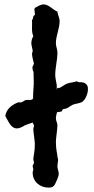

<svg xmlns="http://www.w3.org/2000/svg" viewBox="-20 -820 428 876"><path d="M378 -430C368 -446 353 -445 339 -445L331 -449L326 -448C313 -443 299 -444 285 -438C273 -433 264 -425 252 -419C250 -418 245 -420 242 -419L239 -411V-432C237 -447 232 -462 232 -478C232 -512 242 -546 242 -580C242 -595 235 -608 235 -623C235 -657 252 -689 252 -724C252 -740 243 -752 242 -767C222 -775 202 -800 179 -800C166 -800 150 -790 139 -784C138 -781 137 -779 137 -776C137 -768 140 -760 139 -751C128 -750 134 -733 126 -729C128 -706 122 -676 132 -655C126 -645 123 -634 123 -623C123 -611 129 -596 129 -587C129 -582 126 -579 126 -576C126 -562 132 -542 135 -529C133 -523 128 -518 128 -512C128 -510 128 -508 129 -506C127 -500 133 -496 133 -490C133 -474 134 -459 134 -444C134 -423 131 -401 131 -380V-371C129 -369 128 -366 126 -366C116 -361 102 -367 94 -362C88 -360 86 -356 80 -354C75 -351 67 -355 60 -352C32 -340 10 -323 4 -291L11 -278C24 -255 38 -223 74 -238C82 -241 88 -245 95 -249L129 -261C129 -256 135 -253 135 -247C135 -241 132 -236 132 -231C132 -218 139 -176 139 -163C139 -123 132 -111 132 -92C132 -88 135 -83 135 -78C135 -72 129 -68 129 -62C129 -57 132 -52 132 -47C132 -42 129 -38 129 -33C129 8 161 36 202 36C228 36 230 22 239 3C243 -7 248 -17 248 -28C248 -39 242 -49 242 -60C242 -70 245 -81 245 -91C245 -96 242 -101 242 -107C242 -118 235 -134 235 -173C235 -188 242 -233 242 -248C242 -259 235 -269 235 -280C235 -289 238 -298 240 -308C248 -309 256 -310 262 -312C264 -313 262 -320 269 -322C272 -324 278 -323 283 -325C294 -330 303 -338 314 -343C326 -347 339 -348 351 -353C371 -361 389 -407 378 -430Z"/></svg>

Font: Margarine
Style: Regular
Weight: 400
Designer: Astigmatic (AOETI)
Foundry: Astigmatic (AOETI)
Version: Version 1.000